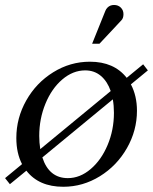

<svg xmlns="http://www.w3.org/2000/svg" viewBox="-40 -734 603 757"><path d="M314.5 -490.7Q409.7 -490.7 459.5 -427.2L524.4 -480.5L543 -456.5L476.1 -401.4Q500 -356 500 -297.4Q500 -219.2 460.4 -149.9Q420.9 -80.6 353.8 -39.1Q286.6 2.4 209.5 2.4Q113.3 2.4 64 -61L-1 -7.8L-20 -31.7L46.9 -86.9Q24.4 -130.4 24.4 -189.9Q24.4 -268.6 63.5 -337.9Q102.5 -407.2 169.7 -449Q236.8 -490.7 314.5 -490.7ZM409.2 -289.1Q409.2 -317.4 404.8 -342.3L127 -113.3Q153.3 -31.7 227.5 -31.7Q275.4 -31.7 317.4 -67.4Q359.4 -103 384.3 -162.4Q409.2 -221.7 409.2 -289.1ZM295.9 -456.5Q247.6 -456.5 205.6 -420.7Q163.6 -384.8 139.2 -325.2Q114.7 -265.6 114.7 -198.2Q114.7 -172.4 118.7 -146L396.5 -375Q383.3 -413.1 357.7 -434.8Q332 -456.5 295.9 -456.5ZM352.1 -561.5H323.2L375.5 -691.4Q378.4 -698.7 383.8 -704.1Q394 -714.4 409.7 -714.4Q425.8 -714.4 436.3 -704.1Q446.8 -693.8 446.8 -678.2Q446.8 -662.1 438.5 -653.8Z"/></svg>

Font: Flanker
Style: Italic
Weight: 400
Italic angle: -12°
Designer: Flanker
Version: Version 2.027